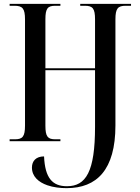

<svg xmlns="http://www.w3.org/2000/svg" viewBox="-20 -734 727 998"><path d="M326 244C483 244 580 149 580 -82V-634C580 -690 593 -704 633 -704H661V-714H397V-704H421C462 -704 474 -690 474 -633V-379H216V-634C216 -690 228 -704 267 -704H294V-714H30V-704H55C97 -704 110 -690 110 -633V-81C110 -24 97 -10 58 -10H30V0H294V-10H267C228 -10 216 -24 216 -81V-369H474V-75C474 158 427 234 328 234C252 234 214 191 209 79C167 79 146 103 146 137C146 183 180 213 226 229C257 240 295 244 326 244Z"/></svg>

Font: Noto Serif Display Condensed Medium
Style: Regular
Weight: 500
Width: 3
Designer: Monotype Design Team
Foundry: Monotype Imaging Inc.
Version: Version 2.009